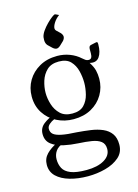

<svg xmlns="http://www.w3.org/2000/svg" viewBox="-127 -730 712 989"><g transform="rotate(-15 229.5 -236.0)"><path d="M223 -421Q182 -421 159 -399Q136 -377 126 -345Q116 -313 116 -282Q116 -252 126 -220Q136 -188 159 -166Q182 -144 223 -144Q264 -144 285 -166Q306 -188 314 -220Q322 -252 322 -282Q322 -313 314 -345Q306 -377 285 -399Q264 -421 223 -421ZM137 -9Q108 1 95 20Q82 39 82 63Q82 90 93 111Q104 132 133.5 144Q163 156 218 156Q276 156 312 135Q348 114 348 78Q348 51 330.5 37.5Q313 24 282.5 19Q252 14 212 12Q173 10 135 2Q97 -6 71.5 -25.5Q46 -45 46 -81Q46 -114 72 -134Q98 -154 126 -162L145 -144Q139 -146 124 -140Q109 -134 96.5 -123Q84 -112 84 -99Q84 -80 97 -69.5Q110 -59 139.5 -53Q169 -47 218 -45Q257 -42 292 -37Q327 -32 354.5 -20Q382 -8 398 14Q414 36 414 72Q414 114 384.5 139.5Q355 165 310 177Q265 189 217 189Q164 189 120.5 176.5Q77 164 51.5 139.5Q26 115 26 78Q26 44 48.5 21Q71 -2 105 -18ZM222 -114Q173 -114 132 -135Q91 -156 66.5 -194Q42 -232 42 -282Q42 -329 64.5 -367Q87 -405 127.5 -428Q168 -451 222 -451Q257 -451 288.5 -439Q320 -427 343 -406Q351 -399 358 -394Q365 -389 375 -389Q385 -389 389.5 -396.5Q394 -404 394 -419V-442Q394 -449 397 -454.5Q400 -460 408 -461L431 -466Q435 -467 438 -467Q443 -467 443 -454Q443 -411 426 -387.5Q409 -364 375 -373Q392 -347 397 -326Q402 -305 402 -282Q402 -236 379.5 -197.5Q357 -159 316.5 -136.5Q276 -114 222 -114ZM189 -518Q179 -529 179 -547Q179 -551 179.5 -554.5Q180 -558 180 -563Q183 -578 195 -595Q207 -612 222 -627Q237 -642 249.5 -651.5Q262 -661 267 -661Q269 -661 272.5 -659Q276 -657 287 -652Q268 -638 257 -620.5Q246 -603 246 -591Q246 -584 251 -579L272 -559Q281 -548 281 -539Q281 -529 272 -518L251 -498Q240 -488 231 -488Q221 -488 210 -498Z"/></g></svg>

Font: Young Serif Light
Style: Regular
Weight: 300
Designer: Bastien Sozeau
Foundry: NBR — Bastien Sozeau
Version: Version 5.001